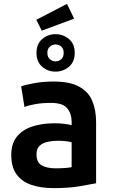

<svg xmlns="http://www.w3.org/2000/svg" viewBox="-20 -958 583 989"><path d="M256 11Q191 11 142 -5.5Q93 -22 65.5 -59.5Q38 -97 38 -160Q38 -220 68.5 -256Q99 -292 149.5 -307.5Q200 -323 259 -323Q288 -323 312.5 -320Q337 -317 349 -313V-331Q349 -372 326.5 -400Q304 -428 242 -428Q199 -428 164 -422Q129 -416 106 -407L89 -513Q113 -522 158.5 -530Q204 -538 256 -538Q339 -538 387 -512Q435 -486 455 -439Q475 -392 475 -328V-14Q446 -8 389.5 1.5Q333 11 256 11ZM266 -91Q291 -91 313 -92.5Q335 -94 349 -97V-225Q340 -228 320.5 -230.5Q301 -233 280 -233Q251 -233 225.5 -227.5Q200 -222 184 -207Q168 -192 168 -163Q168 -122 194.5 -106.5Q221 -91 266 -91ZM195 -800 167 -856 325 -938 362 -862ZM266 -589Q227 -589 197.5 -614Q168 -639 168 -686Q168 -732 197.5 -757Q227 -782 266 -782Q305 -782 335 -757Q365 -732 365 -686Q365 -639 335 -614Q305 -589 266 -589ZM266 -642Q283 -642 295.5 -653Q308 -664 308 -686Q308 -707 295.5 -718Q283 -729 266 -729Q250 -729 237 -718Q224 -707 224 -686Q224 -664 237 -653Q250 -642 266 -642Z"/></svg>

Font: Ubuntu Sans
Style: Bold
Weight: 700
Designer: Dalton Maag Ltd
Foundry: Dalton Maag Ltd
Version: Version 1.006; ttfautohint (v1.8.4.7-5d5b)